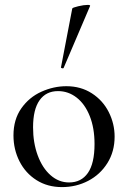

<svg xmlns="http://www.w3.org/2000/svg" viewBox="-20 -751 522 784"><path d="M35 -198Q35 -263 67 -308.5Q99 -354 149 -376.5Q199 -399 251 -399Q310 -399 355 -370Q400 -341 424 -293.5Q448 -246 448 -193Q448 -132 418.5 -85Q389 -38 340 -12.5Q291 13 233 13Q174 13 129 -15.5Q84 -44 59.5 -92.5Q35 -141 35 -198ZM366 -163Q366 -228 346.5 -277Q327 -326 293 -352.5Q259 -379 217 -379Q168 -379 141.5 -341.5Q115 -304 115 -231Q115 -168 134 -116.5Q153 -65 186.5 -35.5Q220 -6 262 -6Q312 -6 339 -45Q366 -84 366 -163ZM236 -472Q233 -472 230.5 -473.5Q228 -475 229 -476L275 -716Q276 -720 299.5 -725.5Q323 -731 338 -731Q349 -731 348 -727L240 -474Q240 -472 236 -472Z"/></svg>

Font: Cormorant Garamond Medium
Style: Regular
Weight: 500
Designer: Christian Thalmann (Catharsis Fonts)
Foundry: Catharsis Fonts
Version: Version 4.000